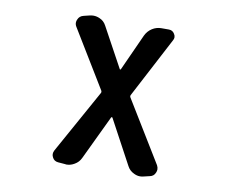

<svg xmlns="http://www.w3.org/2000/svg" viewBox="-83 -665 1165 980"><g transform="rotate(10 500.0 -175.0)"><path d="M394.5 164.1Q383.8 187.5 361.3 200.2Q341.8 211.9 320.3 211.9Q316.4 211.9 312.5 210.9L276.4 208Q255.9 206.1 247.1 188.5Q242.2 179.7 242.2 170.9Q242.2 162.1 247.1 152.3L430.7 -178.7Q433.6 -184.6 429.7 -191.4L249 -488.3Q242.2 -499 242.2 -509.8Q242.2 -518.6 246.1 -526.4Q253.9 -545.9 275.4 -550.8L307.6 -558.6Q316.4 -560.5 325.2 -560.5Q340.8 -560.5 356.4 -553.7Q379.9 -543.9 391.6 -521.5L503.9 -315.4Q504.9 -313.5 506.8 -313.5Q508.8 -313.5 509.8 -315.4L595.7 -504.9Q607.4 -529.3 629.4 -543.5Q651.4 -557.6 677.7 -557.6H715.8Q735.4 -557.6 745.1 -541Q751 -532.2 751 -523.4Q751 -514.6 746.1 -506.8L582 -194.3Q579.1 -187.5 583 -181.6L776.4 134.8Q782.2 145.5 782.2 156.2Q782.2 164.1 778.3 172.9Q770.5 192.4 750 196.3L716.8 204.1Q709 206.1 700.2 206.1Q684.6 206.1 668.9 198.2Q645.5 187.5 633.8 165L509.8 -65.4Q508.8 -66.4 506.8 -66.4Q504.9 -66.4 503.9 -65.4Z"/></g></svg>

Font: Gen Jyuu Gothic Monospace Bold
Style: Bold
Weight: 700
Designer: [Source Han Sans]
Ryoko NISHIZUKA  (kana & ideographs); Paul D. Hunt (Latin, Greek & Cyrillic); Wenlong ZHANG  (bopomofo
Version: Version 1.002.20150607